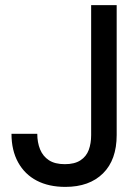

<svg xmlns="http://www.w3.org/2000/svg" viewBox="-20 -720 543 752"><path d="M236 12Q171 12 124 -12.5Q77 -37 51 -84Q25 -131 25 -196H126Q126 -162 137 -135Q148 -108 171.5 -92.5Q195 -77 234 -77Q272 -77 295 -92Q318 -107 327.5 -132.5Q337 -158 337 -191V-700H437V-191Q437 -94 383.5 -41Q330 12 236 12Z"/></svg>

Font: DM Sans 28pt Medium
Style: Regular
Weight: 500
Version: Version 4.004;gftools[0.9.30]